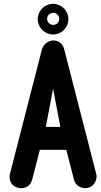

<svg xmlns="http://www.w3.org/2000/svg" viewBox="-20 -972 528 1002"><path d="M258 -842C240 -842 226 -856 226 -874C226 -891 240 -905 258 -905C275 -905 289 -891 289 -874C289 -856 275 -842 258 -842ZM257 -792C301 -792 337 -828 337 -872C337 -916 301 -952 257 -952C213 -952 177 -916 177 -872C177 -828 213 -792 257 -792ZM257 -509 295 -310H219ZM484 -52C484 -55 482 -63 482 -65L315 -715C299 -778 218 -774 199 -715L32 -65C31 -63 30 -55 30 -48C30 -10 60 10 90 10C136 10 145 -26 148 -35L188 -190H326L366 -35C375 1 407 10 425 10C460 10 484 -19 484 -52Z"/></svg>

Font: LS
Style: Bold
Weight: 700
Designer: BSozoo
Foundry: BSozoo
Version: Version 001.000